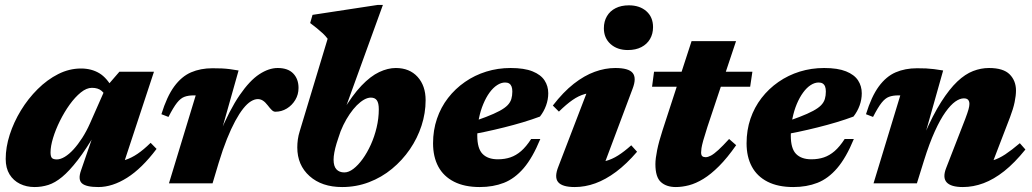

<svg xmlns="http://www.w3.org/2000/svg" viewBox="-20 -740 4165 775"><path d="M307 -52 361.5 -210H370Q328 -138 293.8 -93.8Q259.5 -49.5 230.8 -25.8Q202 -2 175 6.5Q148 15 119.5 15Q87 15 60.5 2Q34 -11 18.5 -36.2Q3 -61.5 3 -98.5Q3 -145.5 19.2 -196.2Q35.5 -247 64.5 -294.5Q93.5 -342 132 -380.2Q170.5 -418.5 215 -441Q259.5 -463.5 307 -463.5Q349 -463.5 380.8 -444.5Q412.5 -425.5 437 -379L410.5 -342Q404 -361.5 389.8 -373.5Q375.5 -385.5 351 -385.5Q329.5 -385.5 306.2 -366.8Q283 -348 261.2 -317.8Q239.5 -287.5 222 -252.2Q204.5 -217 194.2 -183.2Q184 -149.5 184 -125Q184 -109 189.2 -102.8Q194.5 -96.5 209.5 -96.5Q224 -96.5 241.5 -107Q259 -117.5 277 -137.2Q295 -157 312 -183.5Q329 -210 343 -241.5L407.5 -387.5L462 -450.5H601.5L465 -36.5L436 -85.5Q463 -87 486.8 -94.8Q510.5 -102.5 535 -119Q559.5 -135.5 588 -163.5L612 -139Q552.5 -60 493 -22.5Q433.5 15 377 15Q327.5 15 310.8 0Q294 -15 307 -52Z M770 -355Q768 -355 766.2 -355Q764.5 -355 762.5 -355Q740 -355 724.5 -349.2Q709 -343.5 694.5 -325.2Q680 -307 660 -268L631.5 -279Q653.5 -350.5 683.2 -391Q713 -431.5 751.2 -448Q789.5 -464.5 837.5 -464.5Q859 -464.5 875.2 -463.8Q891.5 -463 907.5 -461Q923.5 -459 943 -455.5L866.5 -184.5L864.5 -196Q907 -297.5 947.5 -356.2Q988 -415 1026.5 -440.2Q1065 -465.5 1101 -465.5Q1142.5 -465.5 1163.8 -443.2Q1185 -421 1185 -385Q1185 -358.5 1172 -336.8Q1159 -315 1137.8 -302Q1116.5 -289 1091.5 -289Q1084 -289 1077 -295.8Q1070 -302.5 1060.5 -315Q1050.5 -328 1041 -334Q1031.5 -340 1020.5 -340Q1007.5 -340 992.5 -330.8Q977.5 -321.5 961.8 -301.8Q946 -282 929.5 -251.5Q913 -221 896 -178.8Q879 -136.5 862.5 -82L838 0H662Z M1338.5 -161Q1332.5 -141 1329.5 -124.5Q1326.5 -108 1326.5 -95.5Q1326.5 -69 1338 -56.5Q1349.5 -44 1370 -44Q1387.5 -44 1406.5 -58.5Q1425.5 -73 1443.8 -98.2Q1462 -123.5 1476.8 -156Q1491.5 -188.5 1500.2 -225.2Q1509 -262 1509 -299Q1509 -324 1501.2 -335Q1493.5 -346 1477 -346Q1464 -346 1449.5 -337.8Q1435 -329.5 1420.2 -314.8Q1405.5 -300 1391.5 -279.5Q1377.5 -259 1365.8 -235Q1354 -211 1346 -184ZM1302.5 -583.5Q1294 -595 1282.8 -605.5Q1271.5 -616 1258.8 -626.2Q1246 -636.5 1232 -647L1241.5 -680L1504 -720H1525.5L1370.5 -292.5L1363 -290Q1402 -355.5 1438.8 -394Q1475.5 -432.5 1510.5 -449Q1545.5 -465.5 1577.5 -465.5Q1633 -465.5 1665.5 -429.8Q1698 -394 1698 -335.5Q1698 -283.5 1681.5 -232.8Q1665 -182 1634.5 -137.5Q1604 -93 1562.2 -58.5Q1520.5 -24 1469.2 -4.5Q1418 15 1361 15Q1279 15 1229.5 -29.2Q1180 -73.5 1180 -145Q1180 -160.5 1182.2 -177Q1184.5 -193.5 1190 -211Z M2019 -407Q2003 -407 1986.8 -396.5Q1970.5 -386 1956.2 -366.5Q1942 -347 1930.8 -320.2Q1919.5 -293.5 1913 -261.2Q1906.5 -229 1906.5 -192.5Q1906.5 -140.5 1927.8 -118.8Q1949 -97 1989.5 -97Q2017.5 -97 2040.2 -104.8Q2063 -112.5 2083.5 -130.2Q2104 -148 2124 -179H2161Q2130 -103.5 2093.8 -61.2Q2057.5 -19 2014 -2Q1970.5 15 1916.5 15Q1855 15 1812.8 -6.5Q1770.5 -28 1749.2 -67.5Q1728 -107 1728 -161.5Q1728 -214.5 1743.8 -260.8Q1759.5 -307 1788.5 -344.5Q1817.5 -382 1856.8 -409.2Q1896 -436.5 1942.8 -451Q1989.5 -465.5 2041 -465.5Q2096 -465.5 2129.5 -452Q2163 -438.5 2178 -415.5Q2193 -392.5 2193 -363.5Q2193 -338.5 2184.2 -314.2Q2175.5 -290 2159.5 -269.5Q2127.5 -257.5 2090.8 -246.5Q2054 -235.5 2015 -225.8Q1976 -216 1935.8 -207.5Q1895.5 -199 1857 -192L1859 -239Q1908 -255 1941.8 -268Q1975.5 -281 1996.8 -292.5Q2018 -304 2029 -315.5Q2040 -327 2044 -340.5Q2048 -354 2048 -370.5Q2048 -382.5 2045 -390.5Q2042 -398.5 2035.5 -402.8Q2029 -407 2019 -407Z M2234 -68 2363 -404 2398.5 -366.5Q2366.5 -367.5 2341 -360.5Q2315.5 -353.5 2290.8 -336.2Q2266 -319 2236 -289.5L2211.5 -314Q2253.5 -368.5 2296 -401.8Q2338.5 -435 2380.5 -450.2Q2422.5 -465.5 2463.5 -465.5Q2518 -465.5 2534 -445.2Q2550 -425 2533.5 -382L2404.5 -38L2367.5 -84.5Q2400 -83.5 2425.2 -90.2Q2450.5 -97 2475 -112.5Q2499.5 -128 2528 -153.5L2551.5 -127.5Q2509 -78 2466.8 -46.5Q2424.5 -15 2383 0Q2341.5 15 2300 15Q2249.5 15 2233 -4.8Q2216.5 -24.5 2234 -68ZM2417.5 -626Q2417.5 -653.5 2429.8 -674.5Q2442 -695.5 2464.8 -707Q2487.5 -718.5 2518.5 -718.5Q2562 -718.5 2589 -694.8Q2616 -671 2616 -630.5Q2616 -603.5 2603.8 -582.5Q2591.5 -561.5 2568.8 -549.8Q2546 -538 2514.5 -538Q2471.5 -538 2444.5 -562.2Q2417.5 -586.5 2417.5 -626Z M2612 -390 2620 -450.5H3017L3008 -390ZM2835.5 -228Q2824 -192.5 2818.5 -172.5Q2813 -152.5 2811.5 -142Q2810 -131.5 2810 -125Q2810 -113.5 2814.8 -109.5Q2819.5 -105.5 2828.5 -105.5Q2837.5 -105.5 2849.8 -112Q2862 -118.5 2879.8 -134.8Q2897.5 -151 2923 -179L2951.5 -154Q2915.5 -102.5 2882.5 -69.5Q2849.5 -36.5 2819.2 -18Q2789 0.5 2761 7.8Q2733 15 2708 15Q2670 15 2647.8 -5Q2625.5 -25 2625.5 -77.5Q2625.5 -99.5 2632.5 -134Q2639.5 -168.5 2654 -213L2771.5 -574H2951Z M3284.5 -407Q3268.5 -407 3252.2 -396.5Q3236 -386 3221.8 -366.5Q3207.5 -347 3196.2 -320.2Q3185 -293.5 3178.5 -261.2Q3172 -229 3172 -192.5Q3172 -140.5 3193.2 -118.8Q3214.5 -97 3255 -97Q3283 -97 3305.8 -104.8Q3328.5 -112.5 3349 -130.2Q3369.5 -148 3389.5 -179H3426.5Q3395.5 -103.5 3359.2 -61.2Q3323 -19 3279.5 -2Q3236 15 3182 15Q3120.5 15 3078.2 -6.5Q3036 -28 3014.8 -67.5Q2993.5 -107 2993.5 -161.5Q2993.5 -214.5 3009.2 -260.8Q3025 -307 3054 -344.5Q3083 -382 3122.2 -409.2Q3161.5 -436.5 3208.2 -451Q3255 -465.5 3306.5 -465.5Q3361.5 -465.5 3395 -452Q3428.5 -438.5 3443.5 -415.5Q3458.5 -392.5 3458.5 -363.5Q3458.5 -338.5 3449.8 -314.2Q3441 -290 3425 -269.5Q3393 -257.5 3356.2 -246.5Q3319.5 -235.5 3280.5 -225.8Q3241.5 -216 3201.2 -207.5Q3161 -199 3122.5 -192L3124.5 -239Q3173.5 -255 3207.2 -268Q3241 -281 3262.2 -292.5Q3283.5 -304 3294.5 -315.5Q3305.5 -327 3309.5 -340.5Q3313.5 -354 3313.5 -370.5Q3313.5 -382.5 3310.5 -390.5Q3307.5 -398.5 3301 -402.8Q3294.5 -407 3284.5 -407Z M3504 -268 3475.5 -279Q3497.5 -350.5 3527.2 -391Q3557 -431.5 3595.2 -448Q3633.5 -464.5 3681.5 -464.5Q3702.5 -464.5 3718.2 -463.8Q3734 -463 3750.2 -461Q3766.5 -459 3787 -455.5L3710.5 -184.5V-195Q3745.5 -276 3779 -328.5Q3812.5 -381 3844.2 -411Q3876 -441 3907.8 -453.2Q3939.5 -465.5 3972 -465.5Q4030 -465.5 4055.5 -439.8Q4081 -414 4081 -374.5Q4081 -354.5 4075.5 -327.8Q4070 -301 4057 -267L3969 -38L3936.5 -85.5Q3964 -85.5 3988 -92.8Q4012 -100 4037.8 -117Q4063.5 -134 4096.5 -162L4119 -136.5Q4075.5 -82.5 4033.5 -49.2Q3991.5 -16 3950 -0.5Q3908.5 15 3866.5 15Q3818.5 15 3801.2 -4Q3784 -23 3799 -61.5L3876 -259.5Q3886 -286 3889.5 -299Q3893 -312 3893 -320.5Q3893 -331 3887.8 -337Q3882.5 -343 3870.5 -343Q3854.5 -343 3836 -330Q3817.5 -317 3796.5 -287.8Q3775.5 -258.5 3753.5 -210.2Q3731.5 -162 3709.5 -91.5L3681 0H3506L3614 -355Q3612 -355 3610.2 -355Q3608.5 -355 3606.5 -355Q3584 -355 3568.5 -349.2Q3553 -343.5 3538.5 -325.2Q3524 -307 3504 -268Z"/></svg>

Font: Newsreader 16pt 16pt ExtraBold
Style: Italic
Weight: 800
Italic angle: -17°
Version: Version 1.003